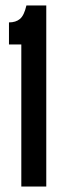

<svg xmlns="http://www.w3.org/2000/svg" viewBox="-20 -680 223 700"><path d="M57.7 0V-518H12.7V-598.3Q37.7 -598.3 52.8 -611Q68 -623.7 76.3 -660H148.7V0Z"/></svg>

Font: Bricolage Grotesque 96pt ExtraBold Condensed
Style: Regular
Weight: 800
Width: 3
Version: Version 1.001;gftools[0.9.33.dev8+g029e19f]